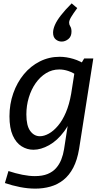

<svg xmlns="http://www.w3.org/2000/svg" viewBox="-20 -876 613 1136"><path d="M189 240Q145 240 99 231Q53 222 9 207L30 136Q72 150 112.5 158Q153 166 186 166Q231 166 261.5 153.5Q292 141 311.5 119Q331 97 342.5 68Q354 39 359 7L389 -187L421 -235Q400 -153 359.5 -98.5Q319 -44 270.5 -17Q222 10 178 10Q140 10 107.5 -10.5Q75 -31 55.5 -74.5Q36 -118 36 -188Q36 -260 58.5 -324Q81 -388 121 -436.5Q161 -485 215.5 -512.5Q270 -540 333 -540Q372 -540 414 -527.5Q456 -515 499 -486L457 -495L478 -530H532L448 5Q437 71 413.5 116Q390 161 355.5 188.5Q321 216 278.5 228Q236 240 189 240ZM216 -70Q241 -70 269 -85.5Q297 -101 323.5 -132.5Q350 -164 370 -211Q390 -258 401 -321L423 -461L440 -427Q411 -447 384 -456Q357 -465 331 -465Q288 -465 252.5 -443Q217 -421 191 -384Q165 -347 150.5 -299Q136 -251 136 -199Q136 -132 159 -101Q182 -70 216 -70ZM404 -856 437 -828Q412 -794 400.5 -774.5Q389 -755 389 -742Q389 -730 396 -719.5Q403 -709 403 -689Q403 -660 384.5 -645Q366 -630 345 -630Q325 -630 309.5 -643Q294 -656 294 -683Q294 -703 305 -728.5Q316 -754 340.5 -785.5Q365 -817 404 -856Z"/></svg>

Font: Bitter Thin Medium
Style: Italic
Weight: 500
Italic angle: -9°
Version: Version 3.021